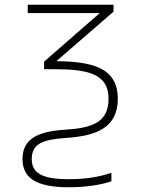

<svg xmlns="http://www.w3.org/2000/svg" viewBox="-20 -550 603 810"><path d="M270 240C349 240 412 228 450 215V179C405 194 352 206 270 206C157 206 114 180 114 121C114 55 162 39 257 32C381 24 477 -8 477 -133C477 -267 365 -290 218 -292L459 -501V-530H97V-495H401L166 -290V-258H206C347 -258 438 -241 438 -133C438 -30 362 -10 257 -3C145 4 75 32 75 121C75 201 133 240 270 240Z"/></svg>

Font: Noto Sans Mono SemiCondensed ExtraLight
Style: Regular
Weight: 200
Width: 4
Designer: Monotype Design Team
Foundry: Monotype Imaging Inc.
Version: Version 2.014